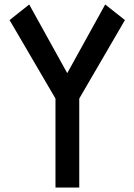

<svg xmlns="http://www.w3.org/2000/svg" viewBox="-20 -836 598 860"><path d="M539.6 -746.1 335 -394.5V3.9H228.5V-394.5L22.9 -746.1L110.8 -815.9L281.2 -508.3L451.2 -815.9Z"/></svg>

Font: Gap Sans
Style: Bold
Weight: 400
Designer: Alexandre Liziard and Etienne Ozeray
Foundry: Interstices.io
Version: Version 1.610